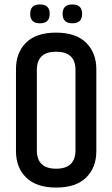

<svg xmlns="http://www.w3.org/2000/svg" viewBox="-20 -835 506 865"><path d="M320 -520Q320 -602 233 -602Q146 -602 146 -520V-158Q146 -75 233 -75Q320 -75 320 -158ZM52 -523Q52 -598 97.5 -643Q143 -688 232.5 -688Q322 -688 368 -642.5Q414 -597 414 -523V-154Q414 -80 368 -35Q322 10 233 10Q144 10 98 -35Q52 -80 52 -154ZM350 -772.5Q350 -730 306 -730Q262 -730 262 -772.5Q262 -815 306 -815Q350 -815 350 -772.5ZM204 -772.5Q204 -730 160 -730Q116 -730 116 -772.5Q116 -815 160 -815Q204 -815 204 -772.5Z"/></svg>

Font: Khand Medium
Style: Regular
Weight: 500
Designer: Devanagari: Sanchit Sawaria, Jyotish Sonowal; Latin: Satya Rajpurohit
Foundry: Indian Type Foundry
Version: Version 1.100;PS 1.0;hotconv 1.0.78;makeotf.lib2.5.61930; tt